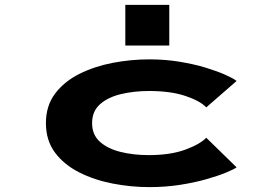

<svg xmlns="http://www.w3.org/2000/svg" viewBox="-20 -755 1140 786"><path d="M591 11Q516.5 11 441.5 -3.5Q366.5 -18 304.5 -49.2Q242.5 -80.5 205.2 -130.2Q168 -180 168 -251Q168 -322 205.5 -371.8Q243 -421.5 305 -452.5Q367 -483.5 441.8 -497.8Q516.5 -512 591 -512Q656.5 -512 715.5 -502.2Q774.5 -492.5 822.8 -477.8Q871 -463 903.8 -448.2Q936.5 -433.5 948.5 -423.5L824.5 -315.5Q798.5 -342.5 738.2 -362.5Q678 -382.5 590 -382.5Q529.5 -382.5 476.2 -370Q423 -357.5 390 -328.8Q357 -300 357 -251Q357 -203 389.5 -174.2Q422 -145.5 474.8 -132.8Q527.5 -120 588.5 -120Q677 -120 737.5 -142Q798 -164 824.5 -191L948.5 -70Q937 -61.5 904.8 -48.2Q872.5 -35 824.2 -21.2Q776 -7.5 716.5 1.8Q657 11 591 11ZM493 -735H673V-568.5H493Z"/></svg>

Font: Trispace Expanded
Style: Bold
Weight: 700
Width: 7
Designer: Tyler Finck
Foundry: Etcetera Type Company
Version: Version 1.210; ttfautohint (v1.8.3)